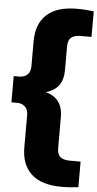

<svg xmlns="http://www.w3.org/2000/svg" viewBox="-67 -857 571 1126"><g transform="rotate(5 219.0 -294.0)"><path d="M339.5 230Q222 230 162.2 175.5Q102.5 121 102.5 18.5V-172Q102.5 -203 84.8 -220.5Q67 -238 37 -238H4V-392.5H37Q67 -392.5 84.8 -409.8Q102.5 -427 102.5 -458V-606.5Q102.5 -709 162.2 -763.5Q222 -818 339.5 -818Q368.5 -818 393 -816Q417.5 -814 438.5 -811.5V-661H375.5Q338.5 -661 319.5 -645.8Q300.5 -630.5 300.5 -592.5V-452.5Q300.5 -399 276.2 -364.5Q252 -330 199.5 -315Q252 -300.5 276.2 -266Q300.5 -231.5 300.5 -178V4.5Q300.5 42.5 319.5 57.8Q338.5 73 375.5 73H438.5V223.5Q417.5 226 393 228Q368.5 230 339.5 230Z"/></g></svg>

Font: Encode Sans Expanded ExtraBold
Style: Regular
Weight: 800
Width: 7
Designer: Multiple Designers
Foundry: Impallari Type
Version: Version 3.000; ttfautohint (v1.8.3) -l 8 -r 50 -G 200 -x 14 